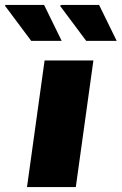

<svg xmlns="http://www.w3.org/2000/svg" viewBox="-100 -755 491 775"><path d="M9 0 80 -511H277L206 0ZM248 -590 142 -732 149 -735H300L371 -590ZM26 -590 -80 -732 -78 -735H78L149 -590Z"/></svg>

Font: Chivo Medium Black
Style: Italic
Weight: 900
Italic angle: -8.05°
Version: Version 2.002